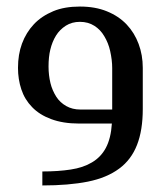

<svg xmlns="http://www.w3.org/2000/svg" viewBox="-20 -379 510 589"><path d="M35.2 -170.9Q35.2 -211.9 47.4 -245.1Q60.1 -279.3 84 -304.7Q107.4 -329.6 143.6 -344.7Q177.7 -358.9 225.1 -358.9Q272.5 -358.9 308.1 -344.2Q344.2 -329.6 368.7 -303.7Q392.6 -278.3 405.3 -244.1Q418 -210 418 -170.9V-44.9Q418 20.5 400.4 65.4Q382.8 110.8 345.7 138.2Q307.6 166.5 249.5 178.2Q190.9 189.9 109.9 189.9V147Q158.7 147 196.8 141.1Q235.4 135.3 262.2 119.1Q289.6 103 304.7 74.7Q320.3 45.4 323.2 0H222.2Q173.3 0 136.7 -13.7Q101.1 -26.9 78.6 -50.3Q55.7 -73.7 45.4 -105Q35.2 -135.7 35.2 -170.9ZM324.2 -169.9Q324.2 -194.8 317.9 -222.7Q312.5 -247.1 299.8 -268.1Q288.1 -288.1 269.5 -299.8Q250.5 -312 225.1 -312Q200.7 -312 182.1 -300.3Q163.1 -288.1 151.9 -270Q140.1 -251 134.3 -226.6Q128.9 -204.6 128.9 -174.8Q128.9 -148.4 134.8 -124Q140.1 -102.1 152.8 -82Q164.1 -64.5 183.1 -53.7Q202.1 -43 226.1 -43H324.2Z"/></svg>

Font: SimahzazaarabicW05-Regular
Style: Regular
Weight: 400
Designer: Ahmed zaza
Foundry: Ahmed zaza
Version: Version 1.001